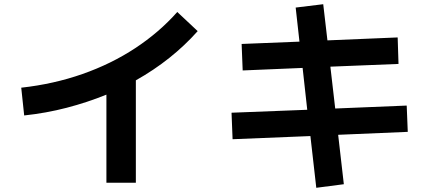

<svg xmlns="http://www.w3.org/2000/svg" viewBox="-20 -817 2040 913"><path d="M95 -268 81 -400Q235 -417 372 -465Q509 -513 623 -588Q737 -663 823 -760L920 -669Q797 -531 626 -435V52H486V-367Q395 -330 297 -304.5Q199 -279 95 -268Z M1615 59 1484 76 1456 -170 1086 -155 1081 -281 1441 -295 1419 -494 1134 -482 1129 -608 1404 -619 1386 -781 1517 -797 1537 -625 1871 -639 1875 -513 1551 -500 1574 -301 1914 -315 1919 -190 1588 -176Z"/></svg>

Font: Murecho SemiBold
Style: Regular
Weight: 600
Designer: Neil Summerour
Foundry: Positype
Version: Version 1.010; ttfautohint (v1.8.3)